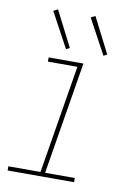

<svg xmlns="http://www.w3.org/2000/svg" viewBox="-85 -804 602 859"><g transform="rotate(10 216.0 -374.5)"><path d="M11 0H313V-19H178L262 -530H104V-511H238L157 -19H11ZM344 -580 360 -588 278 -749 258 -739ZM174 -580 190 -588 108 -749 88 -739Z"/></g></svg>

Font: Iosevka Sparkle Thin Oblique
Style: Regular
Weight: 100
Italic angle: -9°
Designer: Belleve Invis
Foundry: Belleve Invis
Version: Version 4.5.0; ttfautohint (v1.8.3)